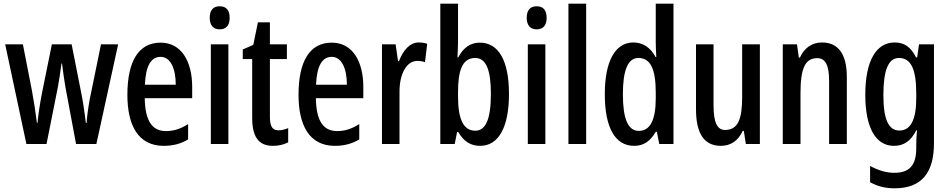

<svg xmlns="http://www.w3.org/2000/svg" viewBox="-20 -780 5140 1040"><path d="M334 -310 392 0H502L620 -540H527L466 -242C457 -192 451 -147 449 -114H445C437 -181 428 -239 419 -282L368 -540H261L209 -284C196 -219 188 -163 183 -114H180C173 -172 163 -234 153 -289L104 -540H8L123 0H232L294 -311C301 -347 307 -394 313 -436H316C321 -397 327 -350 334 -310Z M850 -549C731 -549 670 -449 670 -266C670 -105 726 10 867 10C916 10 960 -1 999 -25V-108C957 -81 920 -70 879 -70C802 -70 766 -128 764 -248H1021V-309C1021 -447 963 -549 850 -549ZM850 -472C905 -472 932 -406 932 -321H765C769 -425 799 -472 850 -472Z M1170 -746C1134 -746 1116 -724 1116 -683C1116 -643 1136 -621 1170 -621C1205 -621 1224 -643 1224 -683C1224 -723 1207 -746 1170 -746ZM1217 -540H1122V0H1217Z M1489 -74C1452 -74 1442 -100 1442 -150V-460H1534V-540H1442V-659H1377L1352 -537L1295 -512V-460H1346V-142C1346 -40 1380 10 1458 10C1491 10 1518 3 1541 -9V-86C1523 -79 1506 -74 1489 -74Z M1777 -549C1658 -549 1597 -449 1597 -266C1597 -105 1653 10 1794 10C1843 10 1887 -1 1926 -25V-108C1884 -81 1847 -70 1806 -70C1729 -70 1693 -128 1691 -248H1948V-309C1948 -447 1890 -549 1777 -549ZM1777 -472C1832 -472 1859 -406 1859 -321H1692C1696 -425 1726 -472 1777 -472Z M2248 -550C2200 -550 2164 -508 2141 -449H2136L2123 -540H2049V0H2144V-280C2143 -379 2182 -450 2240 -450C2256 -450 2270 -448 2282 -443L2294 -543C2277 -548 2263 -550 2248 -550Z M2461 -551V-760H2365V0H2443L2456 -65H2462C2493 -12 2531 10 2581 10C2681 10 2737 -92 2737 -271C2737 -451 2681 -549 2579 -549C2530 -549 2491 -524 2462 -469H2458C2459 -502 2461 -530 2461 -551ZM2554 -466C2613 -466 2639 -401 2639 -272C2639 -135 2611 -72 2555 -72C2491 -72 2461 -132 2461 -258V-280C2461 -389 2480 -466 2554 -466Z M2887 -746C2851 -746 2833 -724 2833 -683C2833 -643 2853 -621 2887 -621C2922 -621 2941 -643 2941 -683C2941 -723 2924 -746 2887 -746ZM2934 -540H2839V0H2934Z M3155 0V-760H3059V0Z M3415 10C3467 10 3502 -15 3532 -66H3538L3551 0H3628V-760H3532V-550C3532 -529 3533 -504 3535 -471H3531C3504 -523 3461 -550 3411 -550C3312 -550 3256 -448 3256 -270C3256 -90 3311 10 3415 10ZM3440 -71C3381 -71 3354 -138 3354 -270C3354 -397 3380 -466 3438 -466C3503 -466 3532 -407 3532 -278V-248C3532 -128 3501 -71 3440 -71Z M4096 -540H4000V-256C4000 -135 3978 -76 3907 -76C3864 -76 3845 -119 3845 -210V-540H3750V-188C3750 -66 3788 10 3885 10C3938 10 3979 -18 4003 -71H4009L4020 0H4096Z M4432 -550C4380 -550 4336 -521 4313 -468H4307L4297 -540H4220V0H4316V-274C4316 -410 4341 -465 4407 -465C4453 -465 4471 -423 4471 -341V0H4567V-363C4567 -488 4520 -550 4432 -550Z M4826 -550C4727 -550 4667 -452 4667 -267C4667 -87 4724 10 4822 10C4877 10 4914 -17 4943 -74H4947C4944 -44 4943 -14 4943 8V23C4943 120 4902 156 4824 156C4782 156 4740 144 4693 119V207C4733 229 4774 240 4826 240C4975 240 5039 152 5039 -4V-540H4958L4948 -469H4942C4913 -527 4877 -550 4826 -550ZM4849 -466C4914 -466 4943 -407 4943 -273V-247C4943 -131 4912 -73 4852 -73C4793 -73 4765 -132 4765 -266C4765 -397 4791 -466 4849 -466Z"/></svg>

Font: Noto Sans Arabic UI XCn Md
Style: Regular
Weight: 500
Width: 2
Designer: Monotype Design Team, Nadine Chahine and Nizar Qandah
Foundry: Monotype Imaging Inc.
Version: Version 2.010